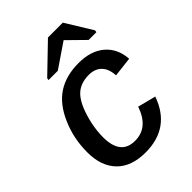

<svg xmlns="http://www.w3.org/2000/svg" viewBox="-215 -837 950 950"><g transform="rotate(-45 259.5 -362.0)"><path d="M239.7 -67.9Q287.1 -67.9 319.3 -95.2Q351.6 -122.6 370.1 -176.8L465.3 -152.3Q408.2 9.8 235.8 9.8Q137.7 9.8 85 -43.9Q32.2 -97.7 32.2 -194.3Q32.2 -292 68.8 -375Q105 -459 165.3 -498.5Q225.6 -538.1 314 -538.1Q399.9 -538.1 450.4 -494.9Q501 -451.7 506.3 -376L402.3 -363.8Q399.9 -411.1 375.5 -436Q351.1 -460.9 308.6 -460.9Q243.2 -460.9 207.3 -419.2Q171.4 -377.4 150.4 -284.7Q145 -259.3 142.6 -236.1Q140.1 -212.9 140.1 -192.9Q140.1 -67.9 239.7 -67.9ZM341.3 -669.9 214.4 -583.5H149.4L151.4 -594.7L296.4 -734.4H400.4L486.3 -594.7L484.4 -583.5H430.2L342.3 -669.9Z"/></g></svg>

Font: Arimo Medium
Style: Italic
Weight: 500
Italic angle: -12°
Designer: Steve Matteson
Foundry: Monotype Imaging Inc.
Version: Version 1.33